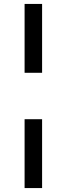

<svg xmlns="http://www.w3.org/2000/svg" viewBox="-20 -762 339 976"><path d="M105 -742V-392H194V-742ZM105 -156V194H194V-156Z"/></svg>

Font: Rookery
Style: Regular
Weight: 400
Designer: Ryan Kimball / Julieta Ulanovsky
Foundry: Motorola Mobility LLC.
Version: Version 1.0